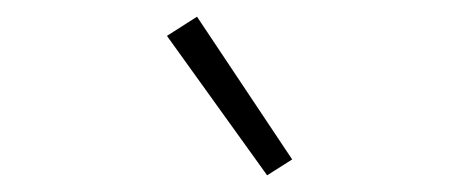

<svg xmlns="http://www.w3.org/2000/svg" viewBox="-20 -786 540 230"><path d="M300 -576 180 -743 216 -766 330 -595Z"/></svg>

Font: Iosevka SS04 XLt Obl
Style: Regular
Weight: 200
Italic angle: -9°
Monospace: yes
Designer: Belleve Invis
Foundry: Belleve Invis
Version: Version 19.0.0; ttfautohint (v1.8.4)